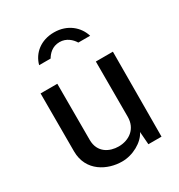

<svg xmlns="http://www.w3.org/2000/svg" viewBox="-181 -884 946 1014"><g transform="rotate(-30 292.0 -376.5)"><path d="M454 -651C436 -711 380 -762 297 -762C216 -762 160 -715 143 -651H213C226 -673 251 -703 297 -703C338 -703 367 -676 382 -651ZM268 9C334 10 405 -30 428 -79L434 -1H514L516 -518H412V-181C412 -107 356 -69 293 -69C239 -69 177 -97 177 -176V-518H75V-165C75 -41 183 9 268 9Z"/></g></svg>

Font: United Sans Medium
Style: Regular
Weight: 500
Designer: Pablo Impallari, Rodrigo Fuenzalida (Modified by Dan O. Williams)
Version: Version 1.000;PS 001.000;hotconv 1.0.88;makeotf.lib2.5.64775